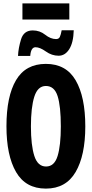

<svg xmlns="http://www.w3.org/2000/svg" viewBox="-20 -1102 540 1130"><path d="M250 8Q368 8 425 -89.5Q482 -187 482 -358Q482 -532 425.5 -629Q369 -726 250 -726Q131 -726 74.5 -630.5Q18 -535 18 -359Q18 -187 74.5 -89.5Q131 8 250 8ZM251 -122Q202 -122 182 -184.5Q162 -247 162 -358Q162 -470 182 -533Q202 -596 250 -596Q300 -596 319 -536.5Q338 -477 338 -358Q338 -246 319 -184Q300 -122 251 -122ZM86 -773H158Q162 -824 189 -824Q215 -824 250 -799Q285 -774 325 -774Q363 -774 387.5 -812.5Q412 -851 414 -924H343Q338 -897 332 -884.5Q326 -872 310 -872Q278 -872 246 -897.5Q214 -923 173 -923Q120 -923 104 -871Q88 -819 86 -773ZM112 -987V-1082H388V-987Z"/></svg>

Font: Noto Sans Mono Condensed Extra
Style: Regular
Weight: 800
Width: 3
Designer: Monotype Design Team
Foundry: Monotype Imaging Inc.
Version: Version 1.900